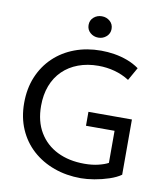

<svg xmlns="http://www.w3.org/2000/svg" viewBox="-98 -988 946 1085"><g transform="rotate(10 375.5 -446.0)"><path d="M440 15Q356 15 285 -10.8Q214 -36.5 161.2 -84.2Q108.5 -132 79.5 -199Q50.5 -266 50.5 -348.5Q50.5 -431.5 78.5 -498.8Q106.5 -566 157.2 -614.5Q208 -663 277 -689Q346 -715 428.5 -715Q466.5 -715 505 -708.8Q543.5 -702.5 580 -689Q616.5 -675.5 648 -653L606 -578.5Q567 -603.5 521.5 -615.8Q476 -628 428.5 -628Q365 -628 313 -608.5Q261 -589 224 -552.8Q187 -516.5 167.2 -465Q147.5 -413.5 147.5 -349.5Q147.5 -260.5 185 -197.8Q222.5 -135 289.2 -102Q356 -69 444 -69Q489.5 -69 525 -77.8Q560.5 -86.5 581 -98V-282H417V-362H666.5V-45Q640.5 -26.5 600 -13Q559.5 0.5 516.2 7.8Q473 15 440 15ZM398.5 -784.5Q371.5 -784.5 352 -801.8Q332.5 -819 332.5 -846Q332.5 -873 352 -890Q371.5 -907 398.5 -907Q425.5 -907 445 -890Q464.5 -873 464.5 -845.5Q464.5 -819.5 445 -802Q425.5 -784.5 398.5 -784.5Z"/></g></svg>

Font: Geologica Cursive Light
Style: Regular
Weight: 300
Designer: Sindre Bremnes, Frode Helland
Foundry: Monokrom Skriftforlag AS
Version: Version 1.010;gftools[0.9.28]